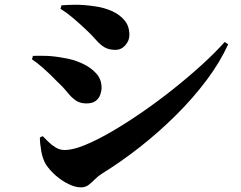

<svg xmlns="http://www.w3.org/2000/svg" viewBox="-20 -771 1040 828"><path d="M329 37Q305 37 276 23Q247 9 221 -13.5Q195 -36 178 -62Q164 -85 158 -119Q152 -153 152 -178L164 -184Q173 -175 187.5 -160.5Q202 -146 220 -135Q238 -124 259 -124Q294 -124 346.5 -145.5Q399 -167 462.5 -204Q526 -241 594 -288Q662 -335 728 -387.5Q794 -440 851 -492Q908 -544 949 -590L964 -580Q929 -503 871 -425.5Q813 -348 739 -274.5Q665 -201 583.5 -137Q502 -73 421 -23Q402 -11 388.5 3Q375 17 361.5 27Q348 37 329 37ZM352 -325Q324 -325 305 -339Q286 -353 269.5 -374Q253 -395 230 -416Q193 -454 165 -478.5Q137 -503 118 -515L122 -530Q149 -531 181 -530Q213 -529 256 -521Q295 -515 332 -498.5Q369 -482 393.5 -456Q418 -430 418 -393Q418 -379 412.5 -363Q407 -347 393 -336Q379 -325 352 -325ZM478 -556Q449 -556 430 -567.5Q411 -579 393.5 -599.5Q376 -620 349 -645Q318 -674 292.5 -695.5Q267 -717 241 -733L245 -748Q268 -750 305 -750.5Q342 -751 394 -743Q429 -738 462 -723.5Q495 -709 516.5 -684Q538 -659 538 -620Q538 -596 520.5 -576Q503 -556 478 -556Z"/></svg>

Font: Noto Serif SC ExtraLight Black
Style: Regular
Weight: 900
Version: Version 2.002-H1;hotconv 1.1.0;makeotfexe 2.6.0